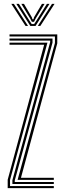

<svg xmlns="http://www.w3.org/2000/svg" viewBox="-20 -979 338 999"><path d="M71.5 -43 265.8 -755.2V-789.2H29.5V-800H278V-753.5L89 -53.8H260V-43ZM44.5 -21.5V-41.5L241 -759.8V-767.8H29.5V-778.5H253.2V-757.2L56.8 -40.2V-32.2H260V-21.5ZM20 0V-43.8L209.8 -746.2H29.5V-757H226.8L32.2 -42.8V-10.8H260V0ZM38.8 -958.8H52.2L125.8 -844.2H112.8ZM65 -958.8H78.5L131.8 -873.8L145 -853.8H157.8L170.8 -873.8L224 -958.8H237.5L165 -844.2H137.8ZM91 -958.8H104.8L145.5 -889.2L148.8 -878.8H154.2L157.2 -889.2L198.2 -958.8H211.8L165.5 -882.5L157 -865.5H145.8L137.2 -882.5ZM250.5 -958.8H263.8L190 -844.2H176.8Z"/></svg>

Font: Big Shoulders Inline Text Light
Style: Regular
Weight: 300
Designer: Patric King
Foundry: XO Type Co
Version: Version 1.000